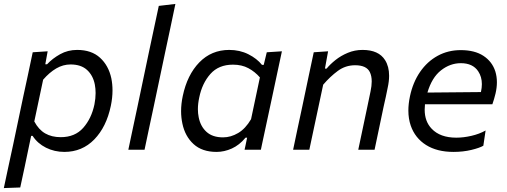

<svg xmlns="http://www.w3.org/2000/svg" viewBox="-28 -762 2580 977"><path d="M-8.5 195Q3.5 140.5 14.5 87Q26 34.5 39 -26.5L90 -269Q100.5 -317 113 -375.5Q125 -433.5 138.5 -496L214.5 -501L202.5 -435H211.5Q239 -464.5 278 -486.2Q317 -508 364.5 -508Q437.5 -508 481 -468.2Q524.5 -428.5 538.5 -363.5Q544.5 -334 544.5 -302Q544.5 -264 536 -223.5Q513.5 -116 451.8 -52.5Q390 11 299.5 11Q249 11 206 -10.5Q163 -32 138 -70.5H130.5L120.5 -23Q108.5 35 97.8 86Q87 137 75 192ZM281 -64Q353.5 -64 395.5 -111.5Q437.5 -159 452.5 -230.5Q458.5 -261 458.5 -288.5Q458.5 -311 454.5 -332Q445.5 -378 415 -406Q384.5 -434 331 -434Q293 -434 258.2 -413.8Q223.5 -393.5 191.5 -356.5L146.5 -144Q168.5 -102.5 201.8 -83.2Q235 -64 281 -64Z M625 0Q636.5 -55 647.5 -106.5Q658.5 -158 671.5 -219L729 -493Q742.5 -555.5 755 -615Q767.5 -674.5 780 -732L864.5 -742Q852 -681.5 839 -620.5Q826 -559.5 812 -494L754 -219Q740.5 -156.5 729.8 -105.8Q719 -55 707.5 0Z M1216.5 0 1221.5 -23 1229.5 -61.5H1221.5Q1190 -23.5 1151.5 -6.2Q1113 11 1074 11Q1000.5 11 957 -28.8Q913.5 -68.5 900 -133.5Q893.5 -164 893.5 -196.5Q893.5 -233.5 902 -273.5Q924.5 -381 986.2 -444.5Q1048 -508 1138.5 -508Q1192 -508 1235.8 -486Q1279.5 -464 1305 -432H1314L1329.5 -496L1406.5 -501Q1393.5 -442 1382 -386.5Q1370 -330.5 1357 -269L1305 -26.5Q1302 -13 1299.5 0ZM1107 -63Q1146.5 -63 1184 -85.2Q1221.5 -107.5 1249.5 -155.5L1294.5 -368Q1269.5 -397 1236 -415Q1202.5 -433 1157.5 -433Q1084.5 -433 1042.5 -385.5Q1000.5 -338 986 -266.5Q979 -235 979 -206.5Q979 -185 983 -165.5Q992 -119 1022.8 -91Q1053.5 -63 1107 -63Z M1463.5 0Q1475 -55 1486 -107Q1497 -158 1510 -219L1520.5 -269Q1530.5 -317 1542.8 -375.2Q1555 -433.5 1568.5 -496L1641.5 -501L1625.5 -413H1634Q1651.5 -434.5 1679 -456.5Q1706.5 -478.5 1741.8 -493.2Q1777 -508 1817 -508Q1899 -508 1931.5 -456Q1952 -423.5 1952 -376.5Q1952 -348 1944.5 -314.5Q1940 -293.5 1935.5 -270.5Q1930.5 -247.5 1924 -219Q1911.5 -158 1900.5 -107Q1889.5 -55.5 1878 0H1795Q1807 -55.5 1817.5 -106.5Q1828 -157 1840.5 -215.5L1857.5 -297Q1863.5 -325 1863.5 -347.5Q1863.5 -375.5 1854 -395Q1837 -430 1779 -430Q1730 -430 1691 -401.2Q1652 -372.5 1616.5 -331L1592 -216Q1579.5 -156.5 1568.5 -105.8Q1557.5 -55 1546 0Z M2279.5 11Q2196 11 2140 -24.2Q2084 -59.5 2062 -123Q2050 -158 2050 -199.5Q2050 -233.5 2058 -271.5Q2073 -343 2109.5 -396Q2146 -449 2199 -478Q2252 -507 2316.5 -507Q2387.5 -507 2432 -477.8Q2476.5 -448.5 2492.5 -398.5Q2500.5 -372.5 2500.5 -343.5Q2500.5 -316 2493.5 -286Q2490.5 -272.5 2486 -258Q2481.5 -243.5 2477.5 -231.5H2134.5Q2133 -217.5 2133 -204Q2133 -144 2168.5 -107Q2211.5 -61.5 2294 -61.5Q2330.5 -61.5 2370.8 -70.8Q2411 -80 2443 -98L2431.5 -20.5Q2413 -9.5 2370.8 0.8Q2328.5 11 2279.5 11ZM2317 -440.5Q2262.5 -440.5 2216 -404Q2169.5 -367.5 2147 -291L2419 -293.5L2419.5 -295Q2424 -315.5 2424 -334Q2424 -371 2405.5 -399Q2378 -440.5 2317 -440.5Z"/></svg>

Font: Heraclito
Style: Italic
Weight: 400
Italic angle: -12°
Designer: Kostas Bartsokas (font) & Cristiano Sobral (main changes)
Foundry: Kostas Bartsokas (font) & Cristiano Sobral (main changes)
Version: Version 1.00;July 8, 2020;FontCreator 13.0.0.2655 64-bit